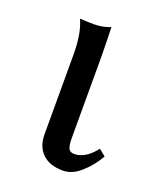

<svg xmlns="http://www.w3.org/2000/svg" viewBox="-94 -499 471 572"><g transform="rotate(20 141.0 -213.5)"><path d="M84 -321.8Q84 -391.6 65.9 -429.2L67.9 -431.2Q80.1 -429.2 111.8 -429.2Q136.7 -429.2 162.1 -439Q164.1 -375 164.1 -342.8V-90.8Q164.1 -65.9 168.5 -55.9Q172.9 -45.9 187 -45.9Q222.2 -45.9 253.9 -86.9L274.9 -69.8Q255.9 -36.6 228.5 -12.2Q201.2 12.2 171.9 12.2Q129.9 12.2 106.9 -10Q84 -32.2 84 -70.8Z"/></g></svg>

Font: Biolilbert
Style: Regular
Weight: 400
Designer: Philipp H. Poll
Foundry: Philipp H. Poll
Version: Version 1.1.0